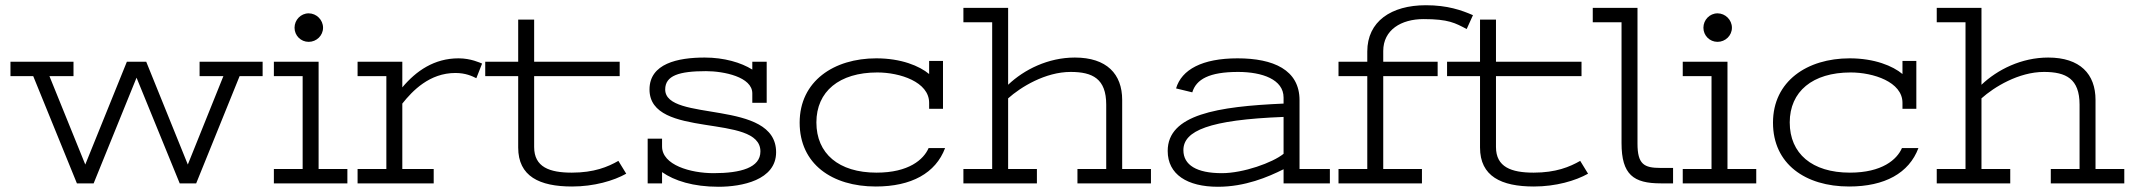

<svg xmlns="http://www.w3.org/2000/svg" viewBox="-20 -701 8157 734"><path d="M20 -410H107L274 0H338L502 -404L667 0H730L896 -410H984V-465H743V-410H834L698 -72L539 -465H465L306 -72L169 -410H261V-465H20Z M1027 -410H1137V-55H1027V0H1308V-55H1198V-465H1027ZM1106 -595C1106 -565 1130 -541 1160 -541C1190 -541 1215 -565 1215 -595C1215 -625 1190 -650 1160 -650C1130 -650 1106 -625 1106 -595Z M1347 -410H1457V-55H1347V0H1638V-55H1518V-305C1557 -354 1622 -422 1721 -422C1760 -422 1785 -410 1801 -402L1823 -458C1815 -461 1780 -478 1733 -478C1640 -478 1571 -430 1518 -367V-465H1347Z M1835 -410H1961V-137C1961 -27 2042 12 2167 12C2251 12 2326 -10 2374 -37L2344 -86C2304 -63 2251 -41 2166 -41C2081 -41 2022 -62 2022 -139V-410H2349V-465H2022V-626H1961V-465H1835Z M2511 0V-43C2558 -10 2630 13 2727 13C2815 13 2947 -12 2947 -119C2947 -324 2523 -232 2523 -359C2523 -412 2576 -429 2679 -429C2747 -429 2856 -407 2856 -344V-308H2911V-465H2856V-435C2813 -462 2748 -481 2674 -481C2571 -481 2463 -458 2463 -359C2463 -167 2887 -270 2887 -122C2887 -60 2812 -39 2708 -39C2620 -39 2511 -70 2511 -141V-171H2456V0Z M3585 -285V-468H3532V-418C3495 -449 3425 -478 3330 -478C3168 -478 3037 -391 3037 -232C3037 -74 3161 12 3328 12C3464 12 3557 -39 3593 -135H3530C3511 -91 3454 -41 3331 -41C3186 -41 3101 -114 3101 -233C3101 -351 3188 -424 3334 -424C3420 -424 3532 -388 3532 -308V-285Z M3663 -616H3773V-55H3663V0H3944V-55H3834V-325C3882 -368 3976 -426 4073 -426C4157 -426 4209 -400 4209 -301V-55H4099V0H4380V-55H4270V-319C4270 -418 4211 -481 4089 -481C3987 -481 3895 -435 3834 -377V-671H3663Z M4887 0H5064V-55H4948V-318C4948 -434 4848 -478 4711 -478C4576 -478 4497 -435 4476 -363L4538 -348C4553 -398 4603 -426 4713 -426C4806 -426 4887 -397 4887 -328V-305C4634 -294 4444 -263 4444 -124C4444 -34 4519 13 4636 13C4740 13 4827 -24 4887 -54ZM4887 -113C4845 -79 4733 -39 4651 -39C4555 -39 4504 -70 4504 -127C4504 -201 4602 -243 4887 -254Z M5097 -410H5207V-55H5097V0H5416V-55H5268V-410H5476V-465H5268V-506C5268 -587 5337 -628 5422 -628C5518 -628 5543 -613 5587 -590L5611 -643C5567 -662 5514 -681 5431 -681C5298 -681 5207 -619 5207 -504V-465H5097Z M5512 -410H5638V-137C5638 -27 5719 12 5844 12C5928 12 6003 -10 6051 -37L6021 -86C5981 -63 5928 -41 5843 -41C5758 -41 5699 -62 5699 -139V-410H6026V-465H5699V-626H5638V-465H5512Z M6069 -616H6179V-154C6179 -33 6225 0 6329 0H6376V-59H6328C6265 -59 6240 -73 6240 -152V-671H6069Z M6413 -410H6523V-55H6413V0H6694V-55H6584V-465H6413ZM6492 -595C6492 -565 6516 -541 6546 -541C6576 -541 6601 -565 6601 -595C6601 -625 6576 -650 6546 -650C6516 -650 6492 -625 6492 -595Z M7306 -285V-468H7253V-418C7216 -449 7146 -478 7051 -478C6889 -478 6758 -391 6758 -232C6758 -74 6882 12 7049 12C7185 12 7278 -39 7314 -135H7251C7232 -91 7175 -41 7052 -41C6907 -41 6822 -114 6822 -233C6822 -351 6909 -424 7055 -424C7141 -424 7253 -388 7253 -308V-285Z M7384 -616H7494V-55H7384V0H7665V-55H7555V-325C7603 -368 7697 -426 7794 -426C7878 -426 7930 -400 7930 -301V-55H7820V0H8101V-55H7991V-319C7991 -418 7932 -481 7810 -481C7708 -481 7616 -435 7555 -377V-671H7384Z"/></svg>

Font: Stint Ultra Expanded
Style: Regular
Weight: 400
Width: 7
Designer: Astigmatic (AOETI)
Foundry: Astigmatic (AOETI)
Version: Version 1.000